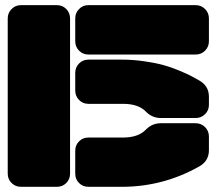

<svg xmlns="http://www.w3.org/2000/svg" viewBox="-20 -720 835 740"><path d="M250 -648.9V-50.8Q250 -29.3 235.4 -14.6Q220.7 0 199.2 0H61Q39.6 0 24.7 -14.6Q9.8 -29.3 9.8 -50.8V-648.9Q9.8 -670.4 24.7 -685.3Q39.6 -700.2 61 -700.2H199.2Q220.7 -700.2 235.4 -685.3Q250 -670.4 250 -648.9ZM785.2 -648.9V-561Q785.2 -539.6 770.3 -524.7Q755.4 -509.8 733.9 -509.8H320.8Q299.3 -509.8 284.7 -524.7Q270 -539.6 270 -561V-648.9Q270 -670.4 284.7 -685.3Q299.3 -700.2 320.8 -700.2H733.9Q755.4 -700.2 770.3 -685.3Q785.2 -670.4 785.2 -648.9ZM454.1 -319.8H320.8Q299.3 -319.8 284.7 -334.7Q270 -349.6 270 -371.1V-439Q270 -460.4 284.7 -475.3Q299.3 -490.2 320.8 -490.2H449.2Q494.1 -490.2 537.6 -483.6Q581.1 -477.1 609.9 -469.2Q638.7 -461.4 670.7 -448Q702.6 -434.6 715.6 -427.7Q728.5 -420.9 749 -409.2Q785.2 -388.2 785.2 -347.2V-315.9Q785.2 -294.4 770.3 -279.8Q755.4 -265.1 733.9 -265.1H600.1Q566.9 -265.1 543 -289.1Q514.2 -319.8 454.1 -319.8ZM320.8 -189.9H454.1Q513.7 -189.9 543 -221.2Q566.9 -245.1 600.1 -245.1H733.9Q755.4 -245.1 770.3 -230.2Q785.2 -215.3 785.2 -193.8V-141.1Q785.2 -100.1 749 -79.1Q609.4 0 449.2 0H320.8Q299.3 0 284.7 -14.6Q270 -29.3 270 -50.8V-139.2Q270 -160.6 284.7 -175.3Q299.3 -189.9 320.8 -189.9Z"/></svg>

Font: Nastup Soft
Style: Regular
Weight: 400
Designer: Maksym Kobuzan
Foundry: Zakznak
Version: Version 1.020;hotconv 1.0.109;makeotfexe 2.5.65596